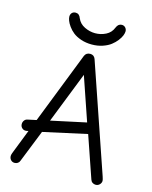

<svg xmlns="http://www.w3.org/2000/svg" viewBox="-130 -968 841 1059"><g transform="rotate(15 290.5 -438.0)"><path d="M298.8 -734.9Q265.1 -734.9 236.8 -744.6Q208.5 -754.4 191.2 -768.3Q173.8 -782.2 161.9 -799.1Q149.9 -815.9 145 -829.3Q140.1 -842.8 140.1 -852.1Q140.1 -865.2 147.9 -873.5Q155.8 -881.8 168.9 -881.8Q189.9 -881.8 198.2 -857.9Q210.4 -828.6 240.2 -814.2Q270 -799.8 300.8 -799.8Q333 -799.8 361.6 -814.2Q390.1 -828.6 401.9 -858.9Q411.6 -882.8 432.1 -882.8Q444.8 -882.8 452.9 -874Q460.9 -865.2 460.9 -853Q460.9 -843.3 455.6 -829.3Q450.2 -815.4 437.3 -798.6Q424.3 -781.7 406.2 -767.8Q388.2 -753.9 360.1 -744.4Q332 -734.9 298.8 -734.9ZM520 6.8Q509.8 6.8 501.5 1Q493.2 -4.9 490.2 -15.1L408.2 -252.9L159.2 -198.2L85.9 -14.2Q83 -4.9 75 0.5Q66.9 5.9 57.1 5.9Q43.9 5.9 35.4 -3.2Q26.9 -12.2 26.9 -25.9Q26.9 -32.7 30.8 -43L85.9 -184.1Q77.1 -181.2 67.9 -181.2Q55.7 -182.1 47.9 -190.7Q40 -199.2 40 -211.9Q40 -223.1 46.6 -232.2Q53.2 -241.2 64 -243.2L113.8 -253.9L273.9 -663.1Q282.7 -683.1 305.2 -683.1Q327.1 -683.1 335 -662.1L545.9 -47.9Q551.8 -30.3 551.8 -23.9Q551.8 -12.2 542.7 -2.7Q533.7 6.8 520 6.8ZM186 -270 386.2 -313 300.8 -562Z"/></g></svg>

Font: Comic Neue
Style: Regular
Weight: 400
Designer: Craig Rozynski
Foundry: Craig Rozynski
Version: Version 2.003;hotconv 1.0.109;makeotfexe 2.5.65596